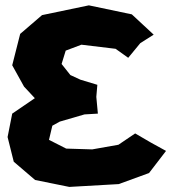

<svg xmlns="http://www.w3.org/2000/svg" viewBox="-20 -699 650 729"><path d="M563.5 -567.4 480.5 -644.5 317.4 -678.7 139.6 -641.6 56.6 -570.3 26.4 -451.2 71.3 -370.1 112.3 -326.2 26.4 -267.6 8.8 -178.7 32.2 -85 113.3 -15.6 243.2 10.7 430.7 0 545.9 -42 610.4 -126 553.7 -157.2 493.2 -192.4 429.7 -149.4 330.1 -131.8 231.4 -134.8 166 -168 178.7 -221.7 207 -237.3 300.8 -264.6 351.6 -267.6 345.7 -331.1 349.6 -377 285.2 -396.5 247.1 -414.1 213.9 -456.1 229.5 -506.8 289.1 -529.3 418.9 -513.7 466.8 -479.5 512.7 -535.2Z"/></svg>

Font: MaokenAssortedSans-TC
Style: Regular
Weight: 500
Version: Version 0.83